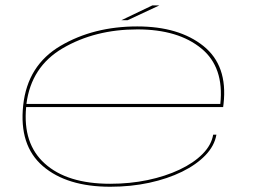

<svg xmlns="http://www.w3.org/2000/svg" viewBox="-20 -687 956 712"><path d="M389 5.5Q228 5.5 139 -71Q50 -147.5 66 -296.5Q82 -445 204.5 -517Q327 -589 489 -589Q643.5 -589 734.2 -516.5Q825 -444 809 -302Q808 -293 807.5 -290H77Q64 -154.5 145.5 -81Q228.5 -5.5 388.5 -5.5Q461.5 -5.5 527.2 -19.2Q593 -33 645.5 -57.8Q698 -82.5 731 -115.8Q764 -149 770.5 -187.5H782.5Q775.5 -146.5 742 -111.5Q708.5 -76.5 655 -50.2Q601.5 -24 533.5 -9.2Q465.5 5.5 389 5.5ZM78 -301.5H797Q811.5 -437.5 727 -507Q641 -578 489.5 -578Q332 -578 212.5 -508Q95.5 -439.5 78 -301.5ZM430 -612 545 -667H571L453 -612Z"/></svg>

Font: Anybody UltraExpanded Thin
Style: Italic
Weight: 100
Width: 9
Italic angle: -10°
Designer: Tyler Finck
Foundry: Etcetera Type Company
Version: Version 1.010; ttfautohint (v1.8.3) -l 8 -r 50 -G 200 -x 14 